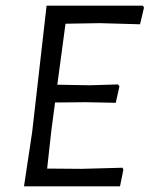

<svg xmlns="http://www.w3.org/2000/svg" viewBox="-20 -660 530 680"><path d="M414 -66 417 -59 405 0H65L94 -193L145 -640H486L490 -633L476 -574L334 -578L212 -576L183 -360L298 -358L398 -361L403 -354L390 -296L283 -298L175 -297L162 -199L147 -63L269 -62Z"/></svg>

Font: Alegreya Sans
Style: Italic
Weight: 400
Italic angle: -7°
Designer: Juan Pablo del Peral
Foundry: Huerta Tipografica
Version: Version 2.007